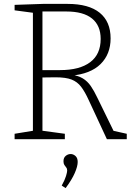

<svg xmlns="http://www.w3.org/2000/svg" viewBox="-20 -715 693 986"><path d="M55 0V-28L159 -45L149 -33V-661L160 -648L55 -662V-690L200 -695H327Q436 -695 492 -649.5Q548 -604 548 -518Q548 -437 496.5 -386Q445 -335 343 -326L342 -332Q381 -327 405 -312.5Q429 -298 446 -273.5Q463 -249 480 -213L567 -35L550 -46L631 -28V0H529L436 -200Q416 -244 396.5 -269.5Q377 -295 347.5 -306.5Q318 -318 265 -318L187 -317L198 -327V-33L188 -45L313 -28V0ZM198 -341 187 -355H289Q389 -355 443 -395.5Q497 -436 497 -515Q497 -584 452.5 -620Q408 -656 321 -656H187L198 -667ZM317 251 297 238Q313 209 319 189Q325 169 325 161Q325 151 320 145Q315 139 310.5 132Q306 125 306 113Q306 95 317.5 85.5Q329 76 343 76Q356 76 367.5 86Q379 96 379 117Q379 139 364 173.5Q349 208 317 251Z"/></svg>

Font: Bitter Thin Light
Style: Regular
Weight: 300
Version: Version 2.002